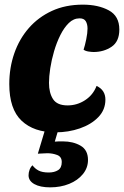

<svg xmlns="http://www.w3.org/2000/svg" viewBox="-20 -550 534 827"><path d="M219 20Q126 20 73 -30Q20 -80 20 -188Q20 -258 41.5 -320Q63 -382 104 -429Q145 -476 203.5 -503Q262 -530 337 -530Q403 -530 448.5 -505.5Q494 -481 494 -423Q494 -371 460.5 -348.5Q427 -326 383 -326Q375 -326 361.5 -328Q348 -330 340 -336Q346 -354 351.5 -381Q357 -408 357 -427Q357 -446 349.5 -458.5Q342 -471 323 -471Q297 -471 276.5 -451Q256 -431 240 -399Q224 -367 213 -329.5Q202 -292 196.5 -256Q191 -220 191 -193Q191 -150 208.5 -123Q226 -96 271 -96Q312 -96 346.5 -118.5Q381 -141 396 -180Q434 -162 434 -121Q434 -77 403.5 -45.5Q373 -14 324 3Q275 20 219 20ZM196 257Q153 257 128 243Q103 229 103 205Q103 193 107.5 181Q112 169 120 162Q130 176 146 184.5Q162 193 190 193Q214 193 230 183Q246 173 246 148Q246 125 226 117.5Q206 110 184 110Q172 110 162.5 111Q153 112 143 112L180 -11H237L216 60Q224 59 234 59Q244 59 251 59Q295 59 327 77.5Q359 96 359 139Q359 173 337 200Q315 227 278 242Q241 257 196 257Z"/></svg>

Font: Sansita Swashed
Style: Bold
Weight: 700
Designer: Pablo Cosgaya
Foundry: Omnibus-Type
Version: Version 1.003; ttfautohint (v1.8.3)